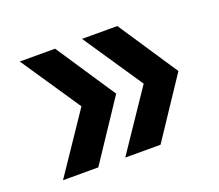

<svg xmlns="http://www.w3.org/2000/svg" viewBox="-85 -658 788 690"><g transform="rotate(-20 309.5 -313.0)"><path d="M572 -313 421 -86H286L454 -335V-291L286 -540H421ZM334 -313 183 -86H48L216 -335V-291L48 -540H183Z"/></g></svg>

Font: Unbounded Variable
Style: Regular
Weight: 400
Designer: Luke Prowse, Jean-Baptiste Morizot, Fátima Lázaro, Florian Runge
Foundry: NaN
Version: Version 1.600;FEAKit 1.0